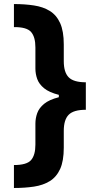

<svg xmlns="http://www.w3.org/2000/svg" viewBox="-20 -792 512 948"><path d="M403.8 -250Q343.3 -250 319.1 -225.3Q294.9 -200.7 294.9 -146V-63Q294.9 2.9 276.9 42.5Q258.8 82 225.8 102.3Q192.9 122.6 147.7 129.4Q102.5 136.2 48.8 136.2V22.9Q112.3 22.9 133.5 -1.7Q154.8 -26.4 154.8 -78.1V-181.6Q154.8 -208 163.8 -233.4Q172.9 -258.8 197.8 -279.3Q222.7 -299.8 270.5 -312V-323.7Q222.7 -335.9 197.8 -356.2Q172.9 -376.5 163.8 -401.9Q154.8 -427.2 154.8 -453.6V-557.6Q154.8 -609.4 133.5 -634Q112.3 -658.7 48.8 -658.2V-772Q102.5 -772 147.7 -765.1Q192.9 -758.3 225.8 -738Q258.8 -717.8 276.9 -678Q294.9 -638.2 294.9 -572.8V-489.7Q294.9 -435.1 319.1 -410.4Q343.3 -385.7 403.8 -385.7Z"/></svg>

Font: Konkhmer Sleokchher
Style: Regular
Weight: 400
Designer: Suon May Sophanith
Version: Version 1.000; ttfautohint (v1.8.4.7-5d5b);gftools[0.9.23]